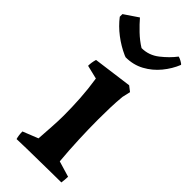

<svg xmlns="http://www.w3.org/2000/svg" viewBox="-253 -725 767 767"><g transform="rotate(45 130.0 -342.0)"><path d="M28 4Q23 -13 23 -34L88 -60Q90 -91 92.5 -129Q95 -167 95 -196Q95 -242 92 -290.5Q89 -339 81 -391L23 -405Q23 -424 29 -444L194 -466L216 -449L208 -414Q205 -381 204 -349Q203 -317 203 -283Q203 -229 205.5 -169.5Q208 -110 213 -55L280 -35Q280 -27 279 -17.5Q278 -8 277 0Q256 0 223 0.5Q190 1 153.5 1.5Q117 2 83.5 2.5Q50 3 28 4ZM105 -535 97 -538Q61 -554 29 -578.5Q-3 -603 -26 -633V-648L33 -688Q50 -668 74 -645Q98 -622 124 -606Q165 -606 198 -632Q231 -658 253 -687Q259 -686 270 -680Q281 -674 283 -670Q269 -635 243.5 -604Q218 -573 183 -554Q148 -535 105 -535Z"/></g></svg>

Font: Labrada SemiBold
Style: Regular
Weight: 600
Designer: Mercedes Jáuregui
Foundry: Omnibus-Type Team
Version: Version 1.000; ttfautohint (v1.8.4.7-5d5b)